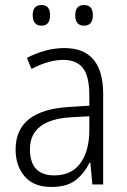

<svg xmlns="http://www.w3.org/2000/svg" viewBox="-20 -733 504 763"><path d="M335 -271V-217Q335 -133 299.5 -84.5Q264 -36 196 -36Q99 -36 99 -140Q99 -257 262 -267ZM236 -542Q196 -542 157.5 -531Q119 -520 87 -503L105 -459Q174 -495 231 -495Q284 -495 309.5 -462.5Q335 -430 335 -353V-313L256 -308Q42 -296 42 -139Q42 -74 78 -32Q114 10 184 10Q246 10 280.5 -17Q315 -44 336 -87H339L347 0H390V-359Q390 -542 236 -542ZM279 -673Q279 -631 314 -631Q349 -631 349 -673Q349 -713 314 -713Q279 -713 279 -673ZM110 -673Q110 -631 145 -631Q179 -631 179 -673Q179 -713 145 -713Q110 -713 110 -673Z"/></svg>

Font: Noto Sans UI SemiCondensed Light
Style: Regular
Weight: 300
Width: 4
Designer: Monotype Design Team
Foundry: Monotype Imaging Inc.
Version: Version 1.901